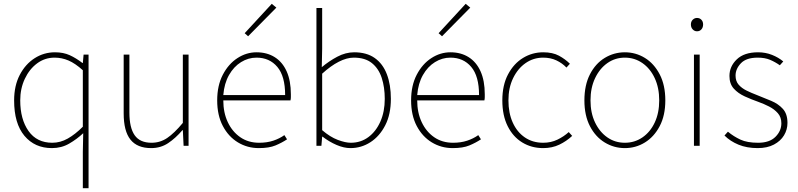

<svg xmlns="http://www.w3.org/2000/svg" viewBox="-20 -764 4182 1006"><path d="M414 222V32L416 -66Q383 -35 342.5 -11.5Q302 12 252 12Q162 12 108 -52.5Q54 -117 54 -238Q54 -315 83.5 -371.5Q113 -428 161.5 -459Q210 -490 268 -490Q312 -490 345 -475Q378 -460 412 -434H414L418 -478H444V222ZM254 -16Q296 -16 335 -38Q374 -60 414 -100V-396Q374 -432 339 -447Q304 -462 266 -462Q215 -462 174.5 -432Q134 -402 110 -351Q86 -300 86 -238Q86 -139 129.5 -77.5Q173 -16 254 -16Z M772 12Q699 12 663.5 -32.5Q628 -77 628 -170V-478H658V-174Q658 -95 685.5 -55.5Q713 -16 774 -16Q819 -16 856 -41Q893 -66 938 -120V-478H968V0H942L938 -82H936Q900 -40 861 -14Q822 12 772 12Z M1336 12Q1276 12 1226.5 -18Q1177 -48 1147.5 -104Q1118 -160 1118 -238Q1118 -316 1147.5 -372.5Q1177 -429 1224 -459.5Q1271 -490 1324 -490Q1379 -490 1419.5 -464.5Q1460 -439 1482 -390Q1504 -341 1504 -270Q1504 -263 1504 -255Q1504 -247 1502 -238H1150Q1150 -174 1173.5 -124Q1197 -74 1239 -45Q1281 -16 1338 -16Q1379 -16 1412 -27Q1445 -38 1470 -56L1484 -34Q1457 -16 1423.5 -2Q1390 12 1336 12ZM1150 -266H1474Q1474 -365 1433 -413.5Q1392 -462 1324 -462Q1281 -462 1243 -438.5Q1205 -415 1180 -371Q1155 -327 1150 -266ZM1280 -574 1262 -590 1404 -744 1428 -724Z M1816 12Q1782 12 1743.5 -4.5Q1705 -21 1670 -48H1668L1664 0H1638V-722H1668V-508L1666 -412Q1704 -444 1747.5 -467Q1791 -490 1836 -490Q1901 -490 1943.5 -460Q1986 -430 2007 -375Q2028 -320 2028 -246Q2028 -165 1998.5 -107.5Q1969 -50 1921 -19Q1873 12 1816 12ZM1818 -16Q1870 -16 1910 -45.5Q1950 -75 1973 -127Q1996 -179 1996 -246Q1996 -307 1980 -356Q1964 -405 1928.5 -433.5Q1893 -462 1834 -462Q1797 -462 1755 -440.5Q1713 -419 1668 -378V-82Q1710 -46 1750 -31Q1790 -16 1818 -16Z M2352 12Q2292 12 2242.5 -18Q2193 -48 2163.5 -104Q2134 -160 2134 -238Q2134 -316 2163.5 -372.5Q2193 -429 2240 -459.5Q2287 -490 2340 -490Q2395 -490 2435.5 -464.5Q2476 -439 2498 -390Q2520 -341 2520 -270Q2520 -263 2520 -255Q2520 -247 2518 -238H2166Q2166 -174 2189.5 -124Q2213 -74 2255 -45Q2297 -16 2354 -16Q2395 -16 2428 -27Q2461 -38 2486 -56L2500 -34Q2473 -16 2439.5 -2Q2406 12 2352 12ZM2166 -266H2490Q2490 -365 2449 -413.5Q2408 -462 2340 -462Q2297 -462 2259 -438.5Q2221 -415 2196 -371Q2171 -327 2166 -266ZM2296 -574 2278 -590 2420 -744 2444 -724Z M2826 12Q2765 12 2716.5 -17.5Q2668 -47 2640 -103Q2612 -159 2612 -238Q2612 -318 2642 -374.5Q2672 -431 2720.5 -460.5Q2769 -490 2826 -490Q2876 -490 2909 -472Q2942 -454 2966 -430L2948 -410Q2926 -433 2895.5 -447.5Q2865 -462 2826 -462Q2775 -462 2734 -433.5Q2693 -405 2668.5 -354.5Q2644 -304 2644 -238Q2644 -172 2666.5 -122Q2689 -72 2730 -44Q2771 -16 2826 -16Q2867 -16 2901 -32.5Q2935 -49 2960 -72L2978 -52Q2948 -24 2910.5 -6Q2873 12 2826 12Z M3254 12Q3197 12 3148.5 -17.5Q3100 -47 3071 -103Q3042 -159 3042 -238Q3042 -318 3071 -374.5Q3100 -431 3148.5 -460.5Q3197 -490 3254 -490Q3311 -490 3359 -460.5Q3407 -431 3436.5 -374.5Q3466 -318 3466 -238Q3466 -159 3436.5 -103Q3407 -47 3359 -17.5Q3311 12 3254 12ZM3254 -16Q3305 -16 3346 -44Q3387 -72 3410.5 -122Q3434 -172 3434 -238Q3434 -304 3410.5 -354.5Q3387 -405 3346 -433.5Q3305 -462 3254 -462Q3203 -462 3162.5 -433.5Q3122 -405 3098 -354.5Q3074 -304 3074 -238Q3074 -172 3098 -122Q3122 -72 3162.5 -44Q3203 -16 3254 -16Z M3616 0V-478H3646V0ZM3632 -600Q3619 -600 3609.5 -610Q3600 -620 3600 -636Q3600 -651 3609.5 -660.5Q3619 -670 3632 -670Q3646 -670 3655 -660.5Q3664 -651 3664 -636Q3664 -620 3655 -610Q3646 -600 3632 -600Z M3950 12Q3893 12 3849.5 -6Q3806 -24 3776 -54L3794 -74Q3824 -49 3859.5 -32.5Q3895 -16 3952 -16Q4012 -16 4043 -47Q4074 -78 4074 -118Q4074 -150 4055.5 -171Q4037 -192 4009.5 -206Q3982 -220 3954 -230Q3917 -243 3882 -259Q3847 -275 3824.5 -300Q3802 -325 3802 -366Q3802 -416 3840.5 -453Q3879 -490 3952 -490Q3991 -490 4025 -476.5Q4059 -463 4084 -442L4066 -422Q4042 -439 4015 -450.5Q3988 -462 3950 -462Q3890 -462 3862 -432.5Q3834 -403 3834 -368Q3834 -339 3850 -320.5Q3866 -302 3891.5 -289.5Q3917 -277 3946 -266Q3984 -251 4021 -235.5Q4058 -220 4082 -193.5Q4106 -167 4106 -120Q4106 -85 4088 -55Q4070 -25 4035 -6.5Q4000 12 3950 12Z"/></svg>

Font: Source Sans Variable
Style: Regular
Weight: 200
Designer: Paul D. Hunt
Foundry: Adobe Systems Incorporated
Version: Version 3.006;hotconv 1.0.111;makeotfexe 2.5.65597